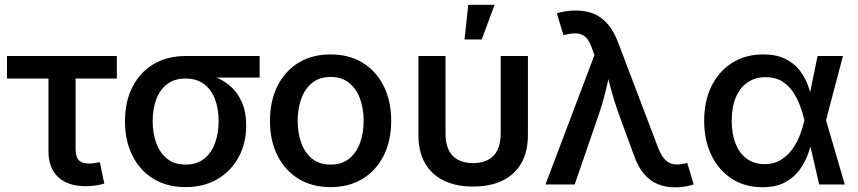

<svg xmlns="http://www.w3.org/2000/svg" viewBox="-20 -784 3645 816"><path d="M344.7 7.3Q268.6 7.3 227.3 -31.2Q186 -69.8 186 -140.6V-450.2H9.8V-545.9H476.6V-450.2H301.3V-149.9Q301.3 -118.2 314.7 -103.5Q328.1 -88.9 358.4 -88.9Q367.2 -88.9 381.1 -90.8Q395 -92.8 404.3 -94.7L423.3 -3.9Q405.8 1.5 385.3 4.4Q364.7 7.3 344.7 7.3Z M768.6 11.2Q690.4 11.2 632.6 -23.9Q574.7 -59.1 543 -122.1Q511.2 -185.1 511.2 -269Q511.2 -353 543.2 -415Q575.2 -477.1 632.8 -511.5Q690.4 -545.9 768.6 -545.9H1083.5V-454.1H844.7L768.6 -450.2Q721.2 -450.2 690.2 -426.3Q659.2 -402.3 644 -361.6Q628.9 -320.8 628.9 -269Q628.9 -218.3 644 -176.3Q659.2 -134.3 690.2 -109.4Q721.2 -84.5 768.6 -84.5Q816.4 -84.5 847.7 -109.4Q878.9 -134.3 894 -176.3Q909.2 -218.3 909.2 -269Q909.2 -320.8 894 -361.6Q878.9 -402.3 847.7 -426.3Q816.4 -450.2 768.6 -450.2V-478.5Q826.2 -478.5 873.5 -464.1Q920.9 -449.7 954.8 -421.4Q988.8 -393.1 1007.6 -350.3Q1026.4 -307.6 1026.4 -250.5Q1026.4 -175.8 994.4 -116.5Q962.4 -57.1 904.5 -22.9Q846.7 11.2 768.6 11.2Z M1384.8 11.2Q1306.6 11.2 1249 -23.9Q1191.4 -59.1 1159.4 -122.6Q1127.4 -186 1127.4 -270Q1127.4 -355 1159.4 -418.7Q1191.4 -482.4 1249 -517.6Q1306.6 -552.7 1384.8 -552.7Q1462.9 -552.7 1520.8 -517.6Q1578.6 -482.4 1610.6 -418.7Q1642.6 -355 1642.6 -270Q1642.6 -186 1610.6 -122.6Q1578.6 -59.1 1520.8 -23.9Q1462.9 11.2 1384.8 11.2ZM1384.8 -84.5Q1432.6 -84.5 1463.9 -109.6Q1495.1 -134.8 1510.3 -177Q1525.4 -219.2 1525.4 -270.5Q1525.4 -321.8 1510.3 -364Q1495.1 -406.2 1463.9 -431.6Q1432.6 -457 1384.8 -457Q1337.4 -457 1306.4 -431.6Q1275.4 -406.2 1260.3 -364Q1245.1 -321.8 1245.1 -270.5Q1245.1 -219.2 1260.3 -177Q1275.4 -134.8 1306.4 -109.6Q1337.4 -84.5 1384.8 -84.5Z M1990.7 8.8Q1917.5 8.8 1865.5 -16.8Q1813.5 -42.5 1785.9 -91.3Q1758.3 -140.1 1758.3 -209.5V-545.9H1873.5V-215.8Q1873.5 -174.8 1886.7 -147Q1899.9 -119.1 1926.3 -105Q1952.6 -90.8 1990.7 -90.8Q2028.8 -90.8 2054.9 -105Q2081.1 -119.1 2094.5 -147Q2107.9 -174.8 2107.9 -215.8V-545.9H2223.6V-209.5Q2223.6 -140.1 2196 -91.3Q2168.5 -42.5 2116.2 -16.8Q2064 8.8 1990.7 8.8ZM1954.1 -616.2 1970.2 -763.7H2082L2027.3 -616.2Z M2298.3 0 2506.3 -549.8 2497.6 -573.7Q2486.8 -607.9 2471.9 -623.3Q2457 -638.7 2436 -641.4Q2415 -644 2386.2 -637.2L2374.5 -634.8L2346.7 -727.1Q2358.9 -731.9 2381.3 -735.6Q2403.8 -739.3 2427.2 -739.3Q2470.2 -739.3 2503.7 -725.3Q2537.1 -711.4 2562.7 -681.9Q2588.4 -652.3 2606.4 -605L2777.3 -155.3Q2790.5 -122.1 2806.4 -105.7Q2822.3 -89.4 2842.3 -86.2Q2862.3 -83 2887.7 -88.4L2900.9 -91.3L2928.2 -0.5Q2917 3.9 2895.3 8.1Q2873.5 12.2 2848.6 12.2Q2808.1 12.2 2774.9 -1.7Q2741.7 -15.6 2716.6 -45.4Q2691.4 -75.2 2674.8 -122.6L2607.9 -304.7Q2588.9 -357.9 2575.9 -408.4Q2563 -459 2548.8 -512.7H2582Q2568.4 -460.4 2556.6 -408.7Q2544.9 -356.9 2527.3 -304.7L2422.4 0Z M3220.2 11.7Q3146.5 11.7 3090.8 -23.9Q3035.2 -59.6 3003.9 -123.3Q2972.7 -187 2972.7 -271Q2972.7 -355 3004.2 -418.5Q3035.6 -481.9 3092.3 -517.3Q3148.9 -552.7 3223.1 -552.7Q3279.8 -552.7 3317.9 -533.7Q3356 -514.6 3379.2 -484.1Q3402.3 -453.6 3414.8 -418.2Q3427.2 -382.8 3432.6 -350.6H3471.7L3490.2 -274.4L3570.3 0H3461.4L3398.4 -274.4Q3392.1 -302.2 3380.6 -333.5Q3369.1 -364.7 3350.6 -392.8Q3332 -420.9 3303.5 -438.5Q3274.9 -456.1 3233.9 -456.1Q3189.5 -456.1 3157 -433.8Q3124.5 -411.6 3107.2 -370.1Q3089.8 -328.6 3089.8 -271Q3089.8 -213.9 3106.7 -172.4Q3123.5 -130.9 3155 -108.6Q3186.5 -86.4 3229.5 -86.4Q3269.5 -86.4 3298.8 -104.5Q3328.1 -122.6 3348.4 -151.4Q3368.7 -180.2 3380.6 -212.2Q3392.6 -244.1 3398.4 -271.5L3454.6 -545.9H3562.5L3490.2 -271.5L3471.7 -199.2H3435.1Q3427.7 -167.5 3414.8 -131.1Q3401.9 -94.7 3378.2 -62.3Q3354.5 -29.8 3316.2 -9Q3277.8 11.7 3220.2 11.7Z"/></svg>

Font: Inter
Style: 540
Weight: 540
Designer: Rasmus Andersson
Foundry: rsms
Version: Version 4.001;git-66647c0bb